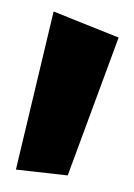

<svg xmlns="http://www.w3.org/2000/svg" viewBox="-60 -523 373 535"><g transform="rotate(10 126.0 -255.0)"><path d="M22 -29 167 -38 240 -441 49 -481Z"/></g></svg>

Font: Super Mario
Style: Regular
Weight: 400
Version: Version 1.0